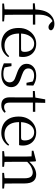

<svg xmlns="http://www.w3.org/2000/svg" viewBox="1046 -1902 871 3004"><g transform="rotate(90 1482.0 -400.5)"><path d="M36 0V-28L152 -39H192L315 -28V0ZM125 0Q127 -57 127.5 -114.5Q128 -172 128 -229V-479H33V-509L158 -520L128 -505V-511Q133 -606 154.5 -664.5Q176 -723 216 -760Q247 -789 282 -802.5Q317 -816 354 -816Q390 -816 418.5 -803Q447 -790 455 -764Q454 -746 441 -734.5Q428 -723 405 -723Q386 -723 368.5 -733.5Q351 -744 330 -766L303 -794V-803H344V-795Q316 -792 291 -775.5Q266 -759 250 -734Q234 -709 224 -678Q214 -647 211 -602.5Q208 -558 211 -493V-229Q211 -172 212 -114.5Q213 -57 214 0ZM170 -479V-516H365V-479Z M673 15Q600 15 542 -15Q484 -45 451 -106Q418 -167 418 -257Q418 -341 452.5 -402.5Q487 -464 543 -497.5Q599 -531 665 -531Q730 -531 776.5 -503.5Q823 -476 847.5 -429Q872 -382 872 -323Q872 -287 865 -263H457V-294H747Q774 -294 783 -308Q792 -322 792 -352Q792 -416 758 -457.5Q724 -499 663 -499Q619 -499 583 -471.5Q547 -444 526 -392.5Q505 -341 505 -269Q505 -188 529.5 -136Q554 -84 597 -59.5Q640 -35 695 -35Q748 -35 787.5 -53.5Q827 -72 858 -108L874 -94Q841 -44 791 -14.5Q741 15 673 15Z M1138 15Q1090 15 1051 4.5Q1012 -6 971 -25V-144H1015L1039 -18L1002 -20V-56Q1030 -37 1061 -27Q1092 -17 1136 -17Q1202 -17 1235.5 -44Q1269 -71 1269 -113Q1269 -150 1246.5 -173.5Q1224 -197 1163 -216L1111 -235Q1050 -257 1014.5 -291.5Q979 -326 979 -382Q979 -445 1027.5 -488Q1076 -531 1166 -531Q1211 -531 1246.5 -520Q1282 -509 1319 -486L1316 -379H1276L1252 -496L1283 -490V-458Q1253 -479 1225 -488.5Q1197 -498 1166 -498Q1109 -498 1080 -473Q1051 -448 1051 -408Q1051 -372 1075 -349.5Q1099 -327 1153 -308L1204 -290Q1280 -264 1312 -228Q1344 -192 1344 -140Q1344 -97 1320.5 -61.5Q1297 -26 1252 -5.5Q1207 15 1138 15Z M1545 -479V-516H1730V-479ZM1626 15Q1563 15 1533 -18Q1503 -51 1503 -118Q1503 -142 1503.5 -161Q1504 -180 1504 -207V-479H1404V-509L1525 -519L1505 -504L1535 -672H1590L1586 -501V-489V-118Q1586 -71 1603.5 -50Q1621 -29 1654 -29Q1676 -29 1693 -35.5Q1710 -42 1730 -54L1745 -37Q1724 -12 1695 1.5Q1666 15 1626 15Z M2059 15Q1986 15 1928 -15Q1870 -45 1837 -106Q1804 -167 1804 -257Q1804 -341 1838.5 -402.5Q1873 -464 1929 -497.5Q1985 -531 2051 -531Q2116 -531 2162.5 -503.5Q2209 -476 2233.5 -429Q2258 -382 2258 -323Q2258 -287 2251 -263H1843V-294H2133Q2160 -294 2169 -308Q2178 -322 2178 -352Q2178 -416 2144 -457.5Q2110 -499 2049 -499Q2005 -499 1969 -471.5Q1933 -444 1912 -392.5Q1891 -341 1891 -269Q1891 -188 1915.5 -136Q1940 -84 1983 -59.5Q2026 -35 2081 -35Q2134 -35 2173.5 -53.5Q2213 -72 2244 -108L2260 -94Q2227 -44 2177 -14.5Q2127 15 2059 15Z M2345 0V-28L2453 -39H2486L2590 -28V0ZM2427 0Q2428 -24 2428.5 -65Q2429 -106 2429.5 -150.5Q2430 -195 2430 -229V-289Q2430 -341 2429.5 -381Q2429 -421 2427 -458L2339 -462V-488L2493 -528L2506 -520L2512 -403V-402V-229Q2512 -195 2512.5 -150.5Q2513 -106 2513.5 -65Q2514 -24 2515 0ZM2685 0V-28L2792 -39H2825L2930 -28V0ZM2767 0Q2768 -24 2768.5 -64.5Q2769 -105 2769.5 -149.5Q2770 -194 2770 -229V-344Q2770 -418 2745.5 -447.5Q2721 -477 2678 -477Q2644 -477 2597 -455Q2550 -433 2495 -372L2487 -406H2497Q2551 -473 2605 -502Q2659 -531 2712 -531Q2777 -531 2814 -487.5Q2851 -444 2851 -342V-229Q2851 -194 2851.5 -149.5Q2852 -105 2852.5 -64.5Q2853 -24 2854 0Z"/></g></svg>

Font: Noto Serif JP
Style: Regular
Weight: 400
Designer: Ryoko NISHIZUKA  (kana & ideographs); Frank Grießhammer (Latin, Greek & Cyrillic); Wenlong ZHANG  (bopomofo); Sandoll Co
Foundry: Adobe
Version: Version 2.003-H1;hotconv 1.1.1;makeotfexe 2.6.0